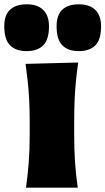

<svg xmlns="http://www.w3.org/2000/svg" viewBox="-74 -869 488 889"><path d="M46.4 0Q54.7 -60.5 59.1 -117.7Q63.5 -174.8 63.5 -246.6V-303.2Q63.5 -362.8 61 -408.4Q58.6 -454.1 54.2 -493.7Q49.8 -533.2 44.4 -573.2L288.1 -579.6Q282.2 -538.6 278.1 -498.3Q273.9 -458 271.7 -411.1Q269.5 -364.3 269.5 -303.2V-246.6Q269.5 -174.8 273.4 -117.7Q277.3 -60.5 286.1 0ZM290.5 -632.3Q241.7 -632.3 214.8 -658.9Q188 -685.5 188 -747.6Q188 -799.8 214.8 -824.5Q241.7 -849.1 291.5 -849.1Q340.8 -849.1 367.4 -823Q394 -796.9 394 -747.1Q394 -685.5 367.4 -658.9Q340.8 -632.3 290.5 -632.3ZM48.8 -632.3Q0 -632.3 -27.1 -658.9Q-54.2 -685.5 -54.2 -747.6Q-54.2 -799.8 -27.1 -824.5Q0 -849.1 50.3 -849.1Q99.6 -849.1 126.2 -823Q152.8 -796.9 152.8 -747.1Q152.8 -685.5 126 -658.9Q99.1 -632.3 48.8 -632.3Z"/></svg>

Font: Pinar-DS1-FD ExtraBold
Style: Regular
Weight: 800
Designer: Amin Abedi
Version: Version 2.000